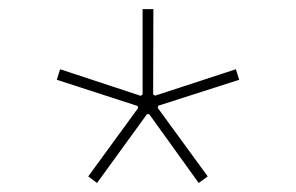

<svg xmlns="http://www.w3.org/2000/svg" viewBox="-20 -678 656 426"><path d="M296.4 -468.8 292.5 -465.3 113.3 -524.4 106 -501 285.2 -442.9 286.6 -438.5 175.8 -286.6 195.3 -272 306.2 -424.8H311L420.9 -272L440.9 -286.6L330.1 -438.5L331.1 -443.4L510.7 -501L503.4 -524.4L324.2 -465.8L319.8 -468.3L320.3 -657.7H296.4Z"/></svg>

Font: Estedad Thin
Style: Regular
Weight: 100
Designer: Amin Abedi
Version: Version 7.3